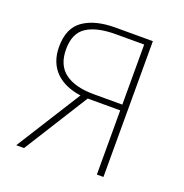

<svg xmlns="http://www.w3.org/2000/svg" viewBox="-120 -768 841 877"><g transform="rotate(20 300.0 -330.0)"><path d="M444 0V-312H286L90 0H52L250 -314Q213 -319 182.5 -332Q152 -345 129.5 -366.5Q107 -388 94.5 -419Q82 -450 82 -490Q82 -581 139 -620.5Q196 -660 294 -660H476V0ZM306 -340H444V-632H306Q214 -632 165 -600Q116 -568 116 -490Q116 -413 165 -376.5Q214 -340 306 -340Z"/></g></svg>

Font: Source Code Pro ExtraLight
Style: Regular
Weight: 200
Monospace: yes
Designer: Paul D. Hunt, Teo Tuominen
Foundry: Adobe Systems Incorporated
Version: Version 2.030;PS 1.000;hotconv 16.6.51;makeotf.lib2.5.65220